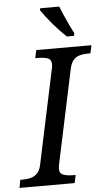

<svg xmlns="http://www.w3.org/2000/svg" viewBox="-82 -970 565 1009"><g transform="rotate(-5 200.0 -465.5)"><path d="M-21 0 -13 -42H0Q23 -42 42.5 -47Q62 -52 77 -67.5Q92 -83 98 -114L202 -604Q204 -610 205 -619Q206 -628 206 -632Q206 -658 186 -665Q166 -672 134 -672H121L130 -714H421L412 -672H399Q377 -672 357 -667Q337 -662 323 -647Q309 -632 302 -600L198 -110Q197 -104 195.5 -95.5Q194 -87 194 -82Q194 -57 214.5 -49.5Q235 -42 266 -42H279L270 0ZM296 -771Q280 -786 262 -805Q244 -824 227 -844Q210 -864 194.5 -884Q179 -904 167 -921L170 -931H270Q278 -911 289.5 -884.5Q301 -858 313.5 -831.5Q326 -805 337 -784L334 -771Z"/></g></svg>

Font: Noto Serif
Style: Italic
Weight: 400
Italic angle: -12°
Designer: Monotype Design Team
Foundry: Monotype Imaging Inc.
Version: Version 2.013